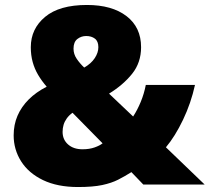

<svg xmlns="http://www.w3.org/2000/svg" viewBox="-20 -743 844 773"><path d="M330 -723Q431 -723 489.5 -678Q548 -633 548 -553Q548 -491 512 -446Q476 -401 419 -366L516 -274Q533 -300 546.5 -332.5Q560 -365 567 -401H765Q749 -328 717 -261Q685 -194 648 -150L804 0H557L509 -50Q482 -33 455.5 -19.5Q429 -6 391.5 2Q354 10 294 10Q211 10 153 -18Q95 -46 65 -93.5Q35 -141 35 -198Q35 -241 50.5 -277Q66 -313 95.5 -342.5Q125 -372 168 -394Q148 -417 133.5 -441.5Q119 -466 111.5 -493.5Q104 -521 104 -553Q104 -627 161.5 -675Q219 -723 330 -723ZM272 -289Q258 -279 249 -266.5Q240 -254 236 -240.5Q232 -227 232 -212Q232 -181 254 -161.5Q276 -142 312 -142Q340 -142 361 -149.5Q382 -157 393 -166ZM327 -598Q307 -598 291.5 -586Q276 -574 276 -547Q276 -525 289 -506Q302 -487 319 -471Q347 -487 361.5 -509Q376 -531 376 -553Q376 -577 362 -587.5Q348 -598 327 -598Z"/></svg>

Font: Noto Sans Hebrew Thin Black
Style: Regular
Weight: 900
Version: Version 3.001